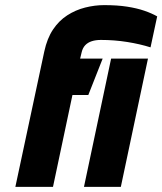

<svg xmlns="http://www.w3.org/2000/svg" viewBox="-20 -730 634 750"><path d="M568 -545 594 -666Q573 -678 544 -688Q515 -698 476.5 -704Q438 -710 387 -710Q350 -710 312.5 -700.5Q275 -691 242.5 -670Q210 -649 187 -614.5Q164 -580 153 -529L40 0H187L263 -359H325L381 -501H293L299 -526Q303 -543 313 -553.5Q323 -564 338.5 -569Q354 -574 374 -574Q427 -574 477 -566Q527 -558 568 -545ZM452 0 558 -501H414L308 0Z"/></svg>

Font: Advent Pro ExtraBold
Style: Italic
Weight: 800
Italic angle: -12°
Version: Version 3.000